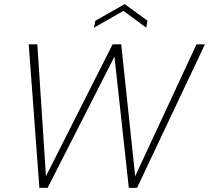

<svg xmlns="http://www.w3.org/2000/svg" viewBox="-20 -916 1019 936"><path d="M212 0H172L120 -700H162L204 -57L529 -700H571L639 -57L938 -700H979L648 0H608L538 -640ZM693 -781 582 -863 438 -781 445 -815 588 -896 699 -815Z"/></svg>

Font: Albert Sans ExtraLight
Style: Italic
Weight: 250
Italic angle: -11.25°
Designer: Andreas Rasmussen
Foundry: a.Foundry
Version: Version 1.025